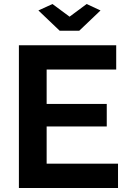

<svg xmlns="http://www.w3.org/2000/svg" viewBox="-20 -935 641 955"><path d="M241 -915 326 -852 411 -915 480 -883 374 -782H277L171 -883ZM567 -121V0H74V-710H558V-589H212V-418H511V-306H212V-121Z"/></svg>

Font: Raleway-v4020
Style: Bold
Weight: 700
Designer: Matt McInerney, Pablo Impallari, Rodrigo Fuenzalida
Foundry: Matt McInerney, Pablo Impallari, Rodrigo Fuenzalida
Version: Version 4.020;PS 004.020;hotconv 1.0.88;makeotf.lib2.5.64775